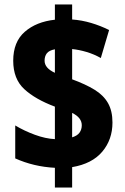

<svg xmlns="http://www.w3.org/2000/svg" viewBox="-20 -779 560 857"><path d="M225 -30Q130 -35 48 -72V-219Q88 -195 135.5 -177.5Q183 -160 225 -158V-303Q137 -336 88 -381.5Q39 -427 39 -508Q39 -592 90.5 -637Q142 -682 225 -691V-759H302V-692Q345 -689 387 -676.5Q429 -664 467 -645L430 -520Q400 -537 366.5 -547Q333 -557 302 -560V-425Q362 -403 402 -378.5Q442 -354 462 -319Q482 -284 482 -232Q482 -156 436.5 -102Q391 -48 302 -33V58H225ZM225 -559Q199 -554 189 -541Q179 -528 179 -508Q179 -475 225 -454ZM302 -166Q325 -173 335 -187Q345 -201 345 -220Q345 -254 302 -275Z"/></svg>

Font: Noto Sans Telugu Condensed Black
Style: Regular
Weight: 900
Width: 3
Designer: Jelle Bosma - Monotype Design Team
Foundry: Monotype Imaging Inc.
Version: Version 2.005; ttfautohint (v1.8.4.7-5d5b)